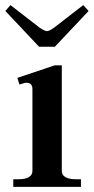

<svg xmlns="http://www.w3.org/2000/svg" viewBox="-20 -732 369 752"><path d="M1 -689 21 -712 136 -623Q156 -610 164 -610Q172 -610 191 -623L306 -712L327 -689L195 -549H133ZM32 -30H53Q78 -30 92.5 -38Q107 -46 107 -63V-383Q107 -408 83 -408Q78 -408 69.5 -405Q61 -402 56 -401L48 -427L194 -476H222V-63Q222 -46 236.5 -38Q251 -30 275 -30H297V0H32Z"/></svg>

Font: Taviraj Medium
Style: Regular
Weight: 500
Designer: Katatrad Team
Foundry: CadsonDemak
Version: Version 1.001